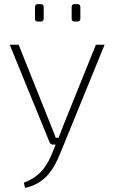

<svg xmlns="http://www.w3.org/2000/svg" viewBox="-20 -698 552 927"><path d="M162 -594H177C186 -594 191 -599 191 -608V-664C191 -673 186 -678 177 -678H162C153 -678 149 -673 149 -664V-608C149 -599 153 -594 162 -594ZM339 -594H354C363 -594 368 -599 368 -608V-664C368 -673 363 -678 354 -678H339C330 -678 326 -673 326 -664V-608C326 -599 330 -594 339 -594ZM443 -482 284 -88C277 -71 270 -51 263 -33H249C243 -51 235 -69 228 -87L70 -482H27L219 -12C222 -4 228 0 236 0H249L235 34C209 101 174 155 95 184L101 209C196 189 238 123 271 42L485 -482Z"/></svg>

Font: Exo 2 Extra Light
Style: Regular
Weight: 250
Designer: Natanael Gama
Version: Version 1.001;PS 001.001;hotconv 1.0.88;makeotf.lib2.5.64775